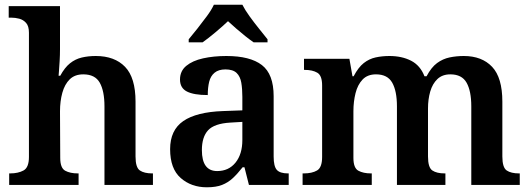

<svg xmlns="http://www.w3.org/2000/svg" viewBox="-20 -786 2255 816"><path d="M19 0V-49H23Q57 -49 80 -61.5Q103 -74 103 -119V-647Q103 -675 91 -688.5Q79 -702 62 -706.5Q45 -711 28 -711H17V-760H235V-577Q235 -553 233.5 -527Q232 -501 230.5 -482.5Q229 -464 229 -464H236Q255 -499 277.5 -517Q300 -535 327.5 -541.5Q355 -548 387 -548Q467 -548 511.5 -502Q556 -456 556 -354V-121Q556 -74 574.5 -61.5Q593 -49 627 -49H630V0H424V-334Q424 -399 404 -434.5Q384 -470 334 -470Q298 -470 276.5 -449Q255 -428 245 -392Q235 -356 235 -313L236 -115Q236 -72 257 -60.5Q278 -49 311 -49H314V0Z M859 10Q793 10 748 -29.5Q703 -69 703 -152Q703 -233 759 -271.5Q815 -310 928 -314L1010 -317V-374Q1010 -408 1005.5 -434.5Q1001 -461 985.5 -476Q970 -491 938 -491Q909 -491 892 -477Q875 -463 869 -438.5Q863 -414 863 -382Q804 -382 774.5 -397Q745 -412 745 -448Q745 -484 771.5 -506Q798 -528 843 -538Q888 -548 942 -548Q1043 -548 1093 -509.5Q1143 -471 1143 -377V-121Q1143 -79 1156.5 -64Q1170 -49 1204 -49H1207V0H1038L1019 -75H1011Q989 -47 969 -28.5Q949 -10 923.5 0Q898 10 859 10ZM903 -59Q952 -59 981 -95Q1010 -131 1010 -191V-268L959 -265Q891 -261 864.5 -232.5Q838 -204 838 -148Q838 -59 903 -59ZM782 -619Q798 -638 818.5 -664Q839 -690 859 -717Q879 -744 889 -766H1010Q1021 -744 1040.5 -717Q1060 -690 1081 -664Q1102 -638 1117 -619V-606H1058Q1042 -617 1022.5 -632.5Q1003 -648 983.5 -665Q964 -682 949 -696Q927 -675 896 -649Q865 -623 841 -606H782Z M1266 0V-49H1271Q1306 -49 1327.5 -61.5Q1349 -74 1349 -119V-423Q1349 -465 1328.5 -477Q1308 -489 1275 -489H1272V-536H1465L1478 -462H1483Q1503 -500 1526 -518Q1549 -536 1576.5 -542Q1604 -548 1635 -548Q1688 -548 1727 -528Q1766 -508 1784 -462H1793Q1813 -500 1837.5 -518Q1862 -536 1891 -542Q1920 -548 1951 -548Q2028 -548 2071.5 -502Q2115 -456 2115 -354V-121Q2115 -74 2133.5 -61.5Q2152 -49 2186 -49H2189V0H1983V-334Q1983 -399 1963 -434.5Q1943 -470 1894 -470Q1860 -470 1839 -450Q1818 -430 1808.5 -397Q1799 -364 1799 -325V-121Q1799 -74 1817.5 -61.5Q1836 -49 1870 -49H1873V0H1667V-334Q1667 -399 1647 -434.5Q1627 -470 1578 -470Q1542 -470 1521 -448Q1500 -426 1491 -390Q1482 -354 1482 -313V-115Q1482 -72 1503 -60.5Q1524 -49 1557 -49H1560V0Z"/></svg>

Font: Noto Serif Khojki SemiBold
Style: Regular
Weight: 600
Version: Version 2.003